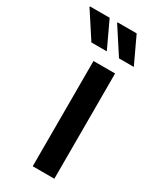

<svg xmlns="http://www.w3.org/2000/svg" viewBox="-260 -777 676 831"><g transform="rotate(30 78.0 -361.5)"><path d="M60 0V-526H168V0ZM150 -591 66 -720 67 -723H162L224 -591ZM12 -591 -72 -720 -71 -723H27L89 -591Z"/></g></svg>

Font: Archivo Narrow SemiBold
Style: Regular
Weight: 600
Designer: Hector Gatti
Foundry: Omnibus-Type
Version: Version 3.002